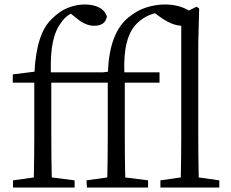

<svg xmlns="http://www.w3.org/2000/svg" viewBox="-20 -837 1029 857"><path d="M867 -45 959 -32V0H696V-32L787 -45Q789 -140 789 -228V-722Q743 -724 684 -769L672 -778Q625 -766 591 -732Q529 -672 535 -514H692V-468H537V-228Q537 -137 539 -45L641 -32V0H368L366 -32L459 -45Q461 -137 461 -228V-468H209V-228Q209 -137 211 -45L313 -32V0H38V-32L131 -45Q133 -137 133 -228V-468H37V-505L134 -517Q143 -689 211 -752Q246 -788 284 -802.5Q322 -817 358 -817Q395 -817 421.5 -804Q448 -791 457 -764Q451 -722 400 -722Q363 -722 325 -753L296 -776Q268 -761 248 -729Q227 -700 216 -649.5Q205 -599 207 -514H439L462 -517Q468 -689 553 -759Q592 -791 634 -804Q676 -817 715 -817Q778 -817 823 -790L857 -807L869 -799L865 -644V-228Q865 -140 867 -45Z"/></svg>

Font: Han-Nom Khai
Style: Regular
Weight: 400
Version: Version 1.200;June 22, 2023;FontCreator 14.0.0.2814 64-bit